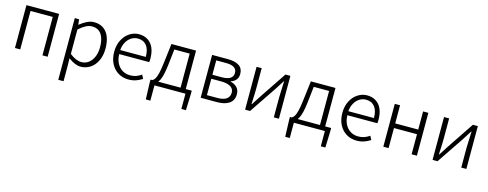

<svg xmlns="http://www.w3.org/2000/svg" viewBox="-27 -1316 5896 2320"><g transform="rotate(15 2921.5 -156.5)"><path d="M507 -536V0H442V-481H164V0H98V-536Z M757 -536 764 -470H767Q810 -505 854.5 -527Q899 -549 943 -549Q1013 -549 1061 -515.5Q1109 -482 1133 -420.5Q1157 -359 1157 -276Q1157 -187 1125 -121.5Q1093 -56 1039.5 -21.5Q986 13 922 13Q850 13 767 -51L769 46V236H703V-536ZM1089 -275Q1089 -376 1050.5 -434.5Q1012 -493 930 -493Q894 -493 854.5 -472.5Q815 -452 769 -411V-106Q808 -74 846 -58.5Q884 -43 916 -43Q966 -43 1005 -72Q1044 -101 1066.5 -153.5Q1089 -206 1089 -275Z M1268 -267Q1268 -351 1301 -415Q1334 -479 1388.5 -514Q1443 -549 1504 -549Q1569 -549 1616 -519Q1663 -489 1687.5 -433Q1712 -377 1712 -299Q1712 -269 1709 -255H1334Q1335 -192 1359.5 -143.5Q1384 -95 1427 -68Q1470 -41 1526 -41Q1566 -41 1599.5 -52.5Q1633 -64 1666 -87L1691 -40Q1652 -15 1611.5 -1Q1571 13 1519 13Q1449 13 1392 -20.5Q1335 -54 1301.5 -117.5Q1268 -181 1268 -267ZM1505 -495Q1462 -495 1424.5 -472Q1387 -449 1362.5 -406Q1338 -363 1333 -305H1653Q1653 -398 1614 -446.5Q1575 -495 1505 -495Z M1786 191 1779 -15V-55H2295V-15L2288 191H2231V0H1843V191ZM1963 -481 1940 -279Q1924 -141 1895 -85.5Q1866 -30 1826 -16L1802 -55Q1820 -65 1833.5 -86Q1847 -107 1859.5 -155Q1872 -203 1882 -289L1912 -536H2220V-20H2155V-481Z M2809 -401Q2809 -356 2785.5 -327.5Q2762 -299 2720 -286V-282Q2769 -271 2801 -239.5Q2833 -208 2833 -153Q2833 -77 2778 -38.5Q2723 0 2626 0H2421V-536H2618Q2709 -536 2759 -503Q2809 -470 2809 -401ZM2744 -396Q2744 -485 2609 -485H2486V-305H2601Q2744 -305 2744 -396ZM2768 -156Q2768 -204 2727 -229.5Q2686 -255 2608 -255H2486V-50H2616Q2691 -50 2729.5 -77Q2768 -104 2768 -156Z M3041 -536V-285Q3041 -222 3036 -130Q3035 -108 3034 -85H3039Q3056 -111 3072 -136L3113 -200L3338 -536H3400V0H3336V-250Q3336 -298 3342 -414Q3343 -433 3344 -451H3339L3265 -335L3039 0H2977V-536Z M3530 191 3523 -15V-55H4039V-15L4032 191H3975V0H3587V191ZM3707 -481 3684 -279Q3668 -141 3639 -85.5Q3610 -30 3570 -16L3546 -55Q3564 -65 3577.5 -86Q3591 -107 3603.5 -155Q3616 -203 3626 -289L3656 -536H3964V-20H3899V-481Z M4122 -267Q4122 -351 4155 -415Q4188 -479 4242.5 -514Q4297 -549 4358 -549Q4423 -549 4470 -519Q4517 -489 4541.5 -433Q4566 -377 4566 -299Q4566 -269 4563 -255H4188Q4189 -192 4213.5 -143.5Q4238 -95 4281 -68Q4324 -41 4380 -41Q4420 -41 4453.5 -52.5Q4487 -64 4520 -87L4545 -40Q4506 -15 4465.5 -1Q4425 13 4373 13Q4303 13 4246 -20.5Q4189 -54 4155.5 -117.5Q4122 -181 4122 -267ZM4359 -495Q4316 -495 4278.5 -472Q4241 -449 4216.5 -406Q4192 -363 4187 -305H4507Q4507 -398 4468 -446.5Q4429 -495 4359 -495Z M4772 -536V-309H5060V-536H5126V0H5060V-251H4772V0H4706V-536Z M5386 -536V-285Q5386 -222 5381 -130Q5380 -108 5379 -85H5384Q5401 -111 5417 -136L5458 -200L5683 -536H5745V0H5681V-250Q5681 -298 5687 -414Q5688 -433 5689 -451H5684L5610 -335L5384 0H5322V-536Z"/></g></svg>

Font: 寒蝉端黑体 Light
Style: Regular
Weight: 300
Designer: ChillDuanSans {Warren2060}; 
Source Han Sans {Ryoko NISHIZUKA 西塚涼子 (kana, bopomofo & ideographs); Paul D. Hunt (Latin, G
Foundry: ChillType&Adobe
Version: Version 1.300;Glyphs 3.3 (3306)